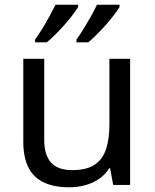

<svg xmlns="http://www.w3.org/2000/svg" viewBox="-20 -786 658 816"><path d="M533 -536V0H461L448 -71H444Q427 -43 400 -25Q373 -7 341 1.5Q309 10 274 10Q210 10 166.5 -10.5Q123 -31 101 -74Q79 -117 79 -185V-536H168V-191Q168 -127 197 -95Q226 -63 287 -63Q347 -63 381.5 -85.5Q416 -108 430.5 -151.5Q445 -195 445 -257V-536ZM488 -756Q480 -743 465 -723Q450 -703 430.5 -681Q411 -659 391.5 -639.5Q372 -620 355 -606H305V-618Q319 -637 335 -663Q351 -689 366.5 -716.5Q382 -744 392 -766H488ZM312 -756Q304 -743 289 -723Q274 -703 254.5 -681Q235 -659 215.5 -639.5Q196 -620 179 -606H129V-618Q143 -637 159 -663Q175 -689 190 -716.5Q205 -744 216 -766H312Z"/></svg>

Font: Noto Sans Lao UI
Style: Regular
Weight: 400
Designer: Monotype Design Team
Foundry: Monotype Imaging Inc.
Version: Version 2.000